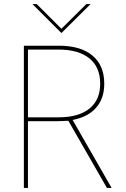

<svg xmlns="http://www.w3.org/2000/svg" viewBox="-20 -921 617 941"><path d="M97 -697H268Q376 -697 433.5 -648.5Q491 -600 491 -511Q491 -439 451.5 -393.5Q412 -348 336 -333L527 0H504L315 -329Q289 -328 262 -327H117V0H97ZM471 -511Q471 -592 418 -635Q365 -678 267 -678H117V-346H267Q365 -346 418 -388.5Q471 -431 471 -511ZM139 -901H160L281 -780L403 -901H424L281 -759Z"/></svg>

Font: Hanken Grotesk Thin
Style: Regular
Weight: 100
Designer: Alfredo Marco Pradil
Foundry: Hanken Design Co.
Version: Version 3.014